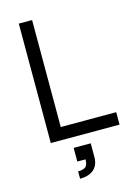

<svg xmlns="http://www.w3.org/2000/svg" viewBox="-137 -774 782 1087"><g transform="rotate(-15 254.0 -231.0)"><path d="M85 -700H163V-73H488V0H85ZM251 140H303Q303 187 274.5 212.5Q246 238 193 238V195Q225 195 238 183Q251 171 251 140ZM203 60H303V140H203Z"/></g></svg>

Font: Uncut Sans Variable
Style: Regular
Weight: 400
Designer: Kasper Nordkvist
Foundry: UNCUT.wtf
Version: Version 1.303;Glyphs 3.1.2 (3151)